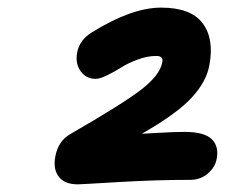

<svg xmlns="http://www.w3.org/2000/svg" viewBox="-20 -874 590 504"><path d="M184.1 -390.1Q149.9 -390.1 134.5 -409.9Q119.1 -429.7 125 -461.9Q132.3 -504.4 166 -522.9Q304.2 -602.5 352.1 -639.9Q399.9 -677.2 405.8 -710Q410.2 -727.1 390.1 -727.1Q367.2 -727.1 341.8 -717.8Q316.4 -708.5 298.3 -697Q280.3 -685.5 261.2 -676.3Q242.2 -667 231 -667Q206.1 -667 191.9 -686.8Q177.7 -706.5 182.1 -733.9Q188 -769 221.2 -789.1Q325.7 -854 402.8 -854Q481 -854 511.7 -813.2Q542.5 -772.5 529.8 -704.1Q522.5 -660.2 482.9 -617.4Q443.4 -574.7 352.1 -522.9Q356.4 -522.9 397.5 -525.4Q438.5 -527.8 464.8 -527.8Q515.6 -527.8 535.4 -509Q555.2 -490.2 548.8 -457Q544.9 -435.1 525.6 -418.5Q506.3 -401.9 479 -401.9Q388.7 -401.9 290 -396Q191.4 -390.1 184.1 -390.1Z"/></svg>

Font: Shantell Sans Irregular Bouncy
Style: Bold Italic
Weight: 700
Italic angle: -11.31°
Designer: Stephen Nixon, Anya Danilova, Shantell Martin
Foundry: Arrow Type
Version: Version 1.006;[9816181b4]